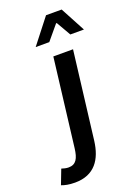

<svg xmlns="http://www.w3.org/2000/svg" viewBox="-241 -788 757 1062"><g transform="rotate(-20 137.0 -256.5)"><path d="M71 27C64 84 48 115 4 115C-11 115 -24 111 -37 107L-70 193C-52 200 -27 206 9 206C125 206 174 129 187 25L250 -491H134ZM60 -573H140L211 -658H215L264 -573H344L266 -719H174Z"/></g></svg>

Font: Falling Sky
Style: Obl
Weight: 400
Designer: Paul D. Hunt
Foundry: Adobe Systems Incorporated
Version: Version 1.02